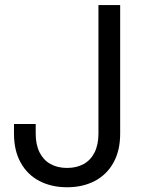

<svg xmlns="http://www.w3.org/2000/svg" viewBox="-20 -748 575 777"><path d="M36.6 -207V-246.1H124.5V-207Q124.5 -162.6 140.1 -131.3Q155.8 -100.1 184.3 -84.2Q212.9 -68.4 251.5 -68.4Q290 -68.4 318.6 -84.2Q347.2 -100.1 362.8 -131.3Q378.4 -162.6 378.4 -207V-727.5H466.3V-207Q466.3 -138.7 439.2 -89.8Q412.1 -41 363.5 -15.6Q314.9 9.8 251.5 9.8Q188 9.8 139.4 -15.6Q90.8 -41 63.7 -89.8Q36.6 -138.7 36.6 -207Z"/></svg>

Font: Intratopia Thin
Style: Regular
Weight: 100
Designer: Rasmus Andersson
Foundry: rsms
Version: Version 3.000;Glyphs 3.2.3 (3260)